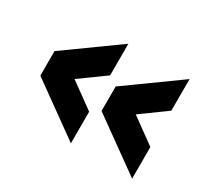

<svg xmlns="http://www.w3.org/2000/svg" viewBox="-104 -698 884 815"><g transform="rotate(30 338.0 -290.0)"><path d="M616 -46 360 -230V-350L616 -534V-379L493 -290L616 -201ZM316 -46 60 -230V-350L316 -534V-379L193 -290L316 -201Z"/></g></svg>

Font: Murecho Black
Style: Regular
Weight: 900
Designer: Neil Summerour
Foundry: Positype
Version: Version 1.010; ttfautohint (v1.8.3)